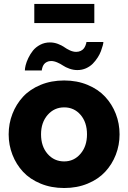

<svg xmlns="http://www.w3.org/2000/svg" viewBox="-20 -943 650 973"><path d="M153.8 -826.2V-922.9H458V-826.2ZM238.8 -633.8Q226.6 -633.8 217.3 -628.9Q208 -624 203.4 -617.9Q198.7 -611.8 195.8 -604Q192.9 -596.2 192.4 -592Q191.9 -587.9 191.9 -585.9H106Q106 -596.2 109.9 -612.3Q113.8 -628.4 123.5 -648.9Q133.3 -669.4 147.2 -686.8Q161.1 -704.1 183.6 -716.1Q206.1 -728 232.9 -728Q253.9 -728 273.7 -720.5Q293.5 -712.9 305.7 -704.1Q317.9 -695.3 334.2 -687.7Q350.6 -680.2 366.2 -680.2Q378.9 -680.2 388.9 -685.1Q398.9 -689.9 404.3 -696.8Q409.7 -703.6 412.8 -711.4Q416 -719.2 417 -723.6Q418 -728 418 -730H503.9Q503.9 -724.1 500.7 -712.2Q497.6 -700.2 491.5 -683.8Q485.4 -667.5 474.6 -650.9Q463.9 -634.3 450 -620.1Q436 -606 415.8 -596.9Q395.5 -587.9 372.1 -587.9Q351.6 -587.9 331.8 -595Q312 -602.1 299.3 -610.8Q286.6 -619.6 270 -626.7Q253.4 -633.8 238.8 -633.8ZM23.9 -262.2Q23.9 -316.9 43 -366Q62 -415 96.9 -452.9Q131.8 -490.7 185.8 -512.9Q239.7 -535.2 305.2 -535.2Q370.1 -535.2 423.8 -512.9Q477.5 -490.7 512.7 -452.9Q547.9 -415 566.9 -366Q585.9 -316.9 585.9 -262.2Q585.9 -208 566.9 -158.9Q547.9 -109.9 512.9 -72.3Q478 -34.7 424.3 -12.5Q370.6 9.8 305.2 9.8Q239.7 9.8 185.8 -12.5Q131.8 -34.7 96.9 -72.3Q62 -109.9 43 -158.9Q23.9 -208 23.9 -262.2ZM305.2 -125Q355 -125 387.9 -163.6Q420.9 -202.1 420.9 -262.2Q420.9 -323.2 388.2 -361.1Q355.5 -398.9 305.2 -398.9Q254.9 -398.9 221.4 -360.6Q188 -322.3 188 -262.2Q188 -201.2 221.2 -163.1Q254.4 -125 305.2 -125Z"/></svg>

Font: Rawline ExtraBold
Style: Regular
Weight: 800
Designer: Matt McInerney, Pablo Impallari, Rodrigo Fuenzalida
Foundry: Matt McInerney, Pablo Impallari, Rodrigo Fuenzalida
Version: Version 4.020;PS 004.020;hotconv 1.0.88;makeotf.lib2.5.64775